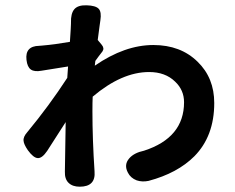

<svg xmlns="http://www.w3.org/2000/svg" viewBox="-20 -667 888 725"><path d="M281 38Q254 38 239 23.5Q224 9 225 -19Q226 -68 228 -206Q225 -202 219 -192Q177 -127 158 -97Q139 -69 122.5 -70Q106 -71 85 -100Q70 -122 69 -135Q67 -150 83 -168Q165 -267 234 -373L237 -416Q172 -406 137 -400Q110 -395 96.5 -404.5Q83 -414 80 -441Q74 -493 128 -494Q130 -494 134 -494.5Q138 -495 140 -495Q187 -499 244 -509Q245 -526 247 -556Q248 -572 248 -578Q248 -580 248 -581Q247 -616 260.5 -632Q274 -648 307 -647Q341 -646 352.5 -634Q364 -622 359 -590Q358 -583 356 -569Q351 -535 349 -516L364 -498Q375 -485 367 -473Q352 -454 340 -437L338 -419Q451 -497 559 -497Q662 -497 726 -434Q789 -373 789 -278Q789 -153 714 -77Q650 -13 541 16Q517 21 496 14Q473 5 463 -15Q447 -45 468 -69Q486 -90 524 -98Q675 -147 675 -281Q675 -327 641 -359Q604 -395 543 -395Q440 -395 330 -302Q329 -282 329 -247Q329 -141 337 -20Q342 38 281 38Z"/></svg>

Font: GenSenRounded JP B
Style: Regular
Weight: 700
Version: Version 1.501;PS 1;hotconv 16.6.51;makeotf.lib2.5.65220